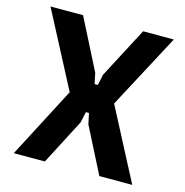

<svg xmlns="http://www.w3.org/2000/svg" viewBox="-115 -908 980 1016"><g transform="rotate(15 375.0 -400.0)"><path d="M252.8 -387.9 37.2 -800H215.5L356.4 -522.8L369 -463.7H386.6L399.2 -522.8L544.7 -800H712.8L495.2 -391L699.4 0H519.1L392.3 -249.2L379.7 -308.3H362.8L350.1 -249.2L220.7 0H50.6Z"/></g></svg>

Font: Martian Mono VF sWd Rg
Style: Regular
Weight: 400
Width: 6
Monospace: yes
Designer: Roman Shamin
Foundry: Evil Martians
Version: Version 1.100